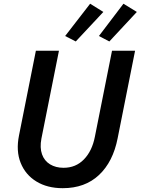

<svg xmlns="http://www.w3.org/2000/svg" viewBox="-20 -988 744 1016"><path d="M312 7.8Q230.5 7.8 172.6 -27.6Q114.7 -63 89.4 -126Q64 -189 80.6 -271.5L169.9 -719.7H292L199.2 -254.9Q189.9 -206.1 202.4 -171.4Q214.8 -136.7 244.9 -118.4Q274.9 -100.1 316.4 -100.1Q380.9 -100.1 424.1 -144.5Q467.3 -189 481.9 -263.7L572.8 -719.7H694.8L602.5 -256.3Q578.1 -131.8 503.9 -62Q429.7 7.8 312 7.8ZM380.9 -768.6 324.7 -797.4 457 -968.3 526.9 -924.8ZM558.6 -768.6 503.4 -797.4 633.3 -968.3 704.1 -924.8Z"/></svg>

Font: Reddit Sans SemiBold
Style: Italic
Weight: 600
Italic angle: -11.25°
Designer: Stephen Hutchings
Version: Version 1.013